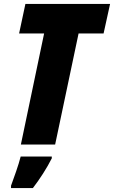

<svg xmlns="http://www.w3.org/2000/svg" viewBox="-20 -734 579 975"><path d="M86 0H260L379 -564H506L539 -714H109L77 -564H204ZM36 209V221H147C181 177 218 120 243 70V61H85C74 105 51 168 36 209Z"/></svg>

Font: Noto Sans Condensed Black
Style: Italic
Weight: 900
Width: 3
Italic angle: -12°
Designer: Monotype Design Team
Foundry: Monotype Imaging Inc.
Version: Version 2.013